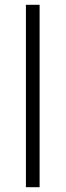

<svg xmlns="http://www.w3.org/2000/svg" viewBox="-20 -780 273 800"><path d="M145 0V-760H88V0Z"/></svg>

Font: Noto Sans Malayalam Light
Style: Regular
Weight: 300
Designer: Jelle Bosma - Monotype Design Team
Foundry: Monotype Imaging Inc.
Version: Version 2.104